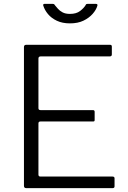

<svg xmlns="http://www.w3.org/2000/svg" viewBox="-20 -974 662 994"><path d="M104 -730Q104 -742 115 -742H550Q559 -742 559 -733V-692Q559 -682 548 -682H191Q179 -682 179 -671V-414Q179 -404 190 -404H461Q470 -404 470 -395V-353Q470 -349 468.5 -347Q467 -345 461 -345H189Q179 -345 179 -335V-70Q179 -60 189 -60H562Q573 -60 573 -51V-9Q573 -5 570.5 -2.5Q568 0 563 0H116Q104 0 104 -12V-730ZM476 -954Q487 -954 484 -944Q478 -923 459.5 -902Q441 -881 412 -867Q383 -853 342 -853Q303 -853 274.5 -866.5Q246 -880 228.5 -901Q211 -922 204 -945Q203 -947 204 -950.5Q205 -954 210 -954H251Q257 -954 259.5 -952.5Q262 -951 265 -946Q271 -939 280 -928.5Q289 -918 304 -910Q319 -902 342 -902Q375 -902 394.5 -917Q414 -932 423 -947Q425 -952 427.5 -953Q430 -954 434 -954Z"/></svg>

Font: Libre Franklin Thin Light
Style: Regular
Weight: 300
Version: Version 3.000